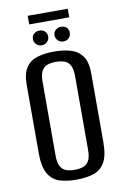

<svg xmlns="http://www.w3.org/2000/svg" viewBox="-89 -838 583 902"><g transform="rotate(-10 202.0 -387.0)"><path d="M201 12Q156 12 122 1.5Q88 -9 68 -42Q48 -75 48 -141V-467Q48 -522 68 -550.5Q88 -579 122.5 -589Q157 -599 202 -599Q247 -599 281.5 -588.5Q316 -578 336 -550Q356 -522 356 -467V-141Q356 -74 336 -41.5Q316 -9 281 1.5Q246 12 201 12ZM201 -35Q224 -35 241.5 -41Q259 -47 269 -64.5Q279 -82 279 -117V-469Q279 -503 269 -520.5Q259 -538 241.5 -544Q224 -550 201 -550Q178 -550 161 -544Q144 -538 134 -520.5Q124 -503 124 -469V-117Q124 -82 134 -64.5Q144 -47 161 -41Q178 -35 201 -35ZM151 -638Q135 -638 124.5 -648.5Q114 -659 114 -674Q114 -689 124.5 -698.5Q135 -708 151 -708Q166 -708 176.5 -698.5Q187 -689 187 -674Q187 -659 176.5 -648.5Q166 -638 151 -638ZM254 -638Q239 -638 228 -648.5Q217 -659 217 -674Q217 -689 228 -698.5Q239 -708 254 -708Q270 -708 280 -698.5Q290 -689 290 -674Q290 -659 280 -648.5Q270 -638 254 -638ZM109 -745V-786H300V-745Z"/></g></svg>

Font: Alumni Sans Thin Medium
Style: Regular
Weight: 500
Version: Version 1.018